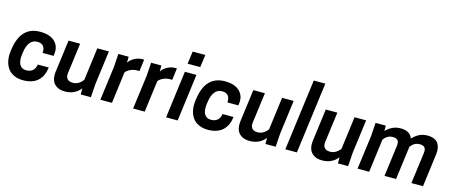

<svg xmlns="http://www.w3.org/2000/svg" viewBox="-48 -1434 4913 2081"><g transform="rotate(15 2409.0 -393.5)"><path d="M152.8 -277.8 149.9 -255.9Q139.6 -183.1 161.9 -141.6Q184.1 -100.1 235.8 -100.1Q283.7 -100.1 310.5 -125.2Q337.4 -150.4 342.8 -192.9H465.8L464.8 -184.1Q460 -142.6 444.1 -107.7Q428.2 -72.8 400.9 -45.2Q373.5 -17.6 330.6 -2.2Q287.6 13.2 232.9 13.2Q173.8 13.2 129.2 -7.6Q84.5 -28.3 58.8 -64.7Q33.2 -101.1 23.4 -149.7Q13.7 -198.2 21 -254.9L23.9 -276.9Q61 -543 277.8 -543Q388.7 -543 443.6 -489Q498.5 -435.1 486.8 -350.1L483.9 -328.1H360.8Q365.7 -375 344.7 -402.6Q323.7 -430.2 274.9 -430.2Q225.6 -430.2 194.6 -391.8Q163.6 -353.5 152.8 -277.8Z M598.1 -529.8H728L683.1 -188Q677.7 -147 697 -123.5Q716.3 -100.1 759.8 -100.1Q825.7 -100.1 873 -163.1L920.9 -529.8H1050.8L1001 -149.9L990.7 0H876V-68.8Q847.7 -30.8 803 -8.8Q758.3 13.2 701.7 13.2Q643.6 13.2 606.4 -11Q569.3 -35.2 556.4 -75.9Q543.5 -116.7 550.8 -170.9Z M1427.7 -543 1442.9 -542 1425.8 -410.2H1402.8Q1359.4 -410.2 1325 -393.6Q1290.5 -377 1272.9 -354L1227.1 0H1096.7L1147 -379.9L1156.7 -529.8H1272V-462.9Q1295.4 -498.5 1337.6 -520.8Q1379.9 -543 1427.7 -543Z M1795.4 -543 1810.5 -542 1793.5 -410.2H1770.5Q1727.1 -410.2 1692.6 -393.6Q1658.2 -377 1640.6 -354L1594.7 0H1464.4L1514.6 -379.9L1524.4 -529.8H1639.6V-462.9Q1663.1 -498.5 1705.3 -520.8Q1747.6 -543 1795.4 -543Z M1834.5 0 1903.3 -529.8H2033.2L1964.4 0ZM2070.3 -763.2 2051.3 -622.1H1909.2L1928.2 -763.2Z M2226.1 -277.8 2223.1 -255.9Q2212.9 -183.1 2235.1 -141.6Q2257.3 -100.1 2309.1 -100.1Q2356.9 -100.1 2383.8 -125.2Q2410.6 -150.4 2416 -192.9H2539.1L2538.1 -184.1Q2533.2 -142.6 2517.3 -107.7Q2501.5 -72.8 2474.1 -45.2Q2446.8 -17.6 2403.8 -2.2Q2360.8 13.2 2306.2 13.2Q2247.1 13.2 2202.4 -7.6Q2157.7 -28.3 2132.1 -64.7Q2106.4 -101.1 2096.7 -149.7Q2086.9 -198.2 2094.2 -254.9L2097.2 -276.9Q2134.3 -543 2351.1 -543Q2461.9 -543 2516.8 -489Q2571.8 -435.1 2560.1 -350.1L2557.1 -328.1H2434.1Q2439 -375 2418 -402.6Q2397 -430.2 2348.1 -430.2Q2298.8 -430.2 2267.8 -391.8Q2236.8 -353.5 2226.1 -277.8Z M2671.4 -529.8H2801.3L2756.3 -188Q2751 -147 2770.3 -123.5Q2789.6 -100.1 2833 -100.1Q2898.9 -100.1 2946.3 -163.1L2994.1 -529.8H3124L3074.2 -149.9L3064 0H2949.2V-68.8Q2920.9 -30.8 2876.2 -8.8Q2831.5 13.2 2774.9 13.2Q2716.8 13.2 2679.7 -11Q2642.6 -35.2 2629.6 -75.9Q2616.7 -116.7 2624 -170.9Z M3172.4 0 3277.3 -799.8H3407.2L3302.2 0Z M3484.4 -529.8H3614.3L3569.3 -188Q3564 -147 3583.3 -123.5Q3602.5 -100.1 3646 -100.1Q3711.9 -100.1 3759.3 -163.1L3807.1 -529.8H3937L3887.2 -149.9L3877 0H3762.2V-68.8Q3733.9 -30.8 3689.2 -8.8Q3644.5 13.2 3587.9 13.2Q3529.8 13.2 3492.7 -11Q3455.6 -35.2 3442.6 -75.9Q3429.7 -116.7 3437 -170.9Z M4717.3 0H4586.9L4633.3 -350.1Q4638.7 -389.6 4623 -409.9Q4607.4 -430.2 4564.9 -430.2Q4505.9 -430.2 4464.4 -375L4415 0H4285.2L4331.1 -350.1Q4336.4 -389.6 4321 -409.9Q4305.7 -430.2 4263.2 -430.2Q4203.6 -430.2 4162.1 -375L4113.3 0H3982.9L4033.2 -379.9L4043 -529.8H4158.2V-469.2Q4184.1 -499 4226.6 -521Q4269 -543 4321.3 -543Q4429.2 -543 4456.1 -464.8Q4485.4 -497.6 4527.6 -520.3Q4569.8 -543 4623 -543Q4667 -543 4697.8 -529.8Q4728.5 -516.6 4744.1 -493.2Q4759.8 -469.7 4765.4 -437.5Q4771 -405.3 4765.1 -367.2Z"/></g></svg>

Font: Cooper Hewitt
Style: Semibold Italic
Weight: 710
Designer: Village Type and Design LLC
Foundry: Cooper Hewitt Smithsonian Design Museum
Version: 1.000